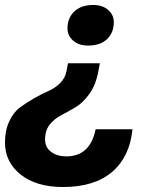

<svg xmlns="http://www.w3.org/2000/svg" viewBox="-45 -545 617 771"><path d="M208 206Q101 206 38 156Q-25 106 -25 27Q-25 -21 -8 -57.5Q9 -94 34.5 -113Q60 -132 90.5 -149.5Q121 -167 148.5 -179Q176 -191 196.5 -211.5Q217 -232 222 -259L228 -291H356L350 -259Q340 -204 314 -168Q288 -132 258.5 -114.5Q229 -97 201 -82.5Q173 -68 154.5 -44.5Q136 -21 136 15Q136 47 160.5 65Q185 83 221 83Q317 83 339 -26H487Q476 85 405 145.5Q334 206 208 206ZM309 -362Q271 -362 248.5 -382Q226 -402 226 -431Q226 -473 253.5 -499Q281 -525 329 -525Q367 -525 389.5 -505Q412 -485 412 -456Q412 -414 385 -388Q358 -362 309 -362Z"/></svg>

Font: Creato Display ExtraBold
Style: Italic
Weight: 800
Italic angle: -10°
Version: Version 1.000